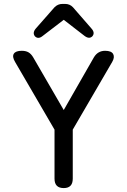

<svg xmlns="http://www.w3.org/2000/svg" viewBox="-20 -959 648 979"><path d="M305 0Q258 0 258 -48V-298L57 -643Q41 -670 50.5 -685Q60 -700 91 -700Q112 -700 125.5 -692Q139 -684 149 -667L305 -398L459 -667Q479 -700 516 -700Q548 -700 557 -683.5Q566 -667 552 -643L351 -298V-48Q351 0 305 0ZM258 -922Q275 -939 298 -939H312Q336 -939 352 -922L446 -814Q466 -792 451 -774Q435 -758 411 -776L305 -858L198 -776Q175 -757 158 -774Q144 -792 163 -814Z"/></svg>

Font: Zen Maru Gothic Medium
Style: Regular
Weight: 500
Designer: Yoshimichi Ohira
Foundry: Positype
Version: Version 1.001